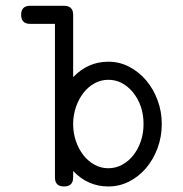

<svg xmlns="http://www.w3.org/2000/svg" viewBox="-20 -638 642 674"><path d="M85.9 -554.2Q54.2 -554.2 54.2 -585.9Q54.2 -617.7 85.9 -617.7H204.6Q236.8 -617.7 236.8 -585.9V-367.2Q288.6 -421.4 360.4 -421.4Q399.4 -421.4 433.6 -403.6Q467.8 -385.7 493.2 -355.7Q518.6 -325.7 533.2 -286.1Q547.9 -246.6 547.9 -202.6Q547.9 -157.7 533 -117.7Q518.1 -77.6 492.7 -47.9Q467.3 -18.1 433.1 -0.7Q398.9 16.6 360.4 16.6Q288.6 16.6 236.8 -37.6V-15.1Q236.8 16.6 204.6 16.6Q172.9 16.6 172.9 -15.1V-554.2ZM446.3 -314.5Q409.7 -357.9 360.4 -357.9Q334 -357.9 311.3 -345.2Q288.6 -332.5 272.2 -311Q255.9 -289.6 246.3 -261.5Q236.8 -233.4 236.8 -202.6Q236.8 -171.4 246.3 -143.3Q255.9 -115.2 272.2 -94Q288.6 -72.8 311.3 -60.1Q334 -47.4 360.4 -47.4Q386.2 -47.4 408.7 -59.6Q431.2 -71.8 448 -93Q464.8 -114.3 474.4 -142.3Q483.9 -170.4 483.9 -202.6Q483.9 -268.1 446.3 -314.5Z"/></svg>

Font: Erica Type
Style: Regular
Weight: 400
Designer: Peter Wiegel
Foundry: Peter Wiegel
Version: Version 1.000 2010 initial release